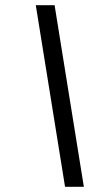

<svg xmlns="http://www.w3.org/2000/svg" viewBox="-20 -715 397 735"><path d="M117 -695H189L301 0H229Z"/></svg>

Font: Taviraj ExtraBold
Style: Italic
Weight: 800
Italic angle: -12°
Designer: Katatrad Team
Foundry: CadsonDemak
Version: Version 1.001